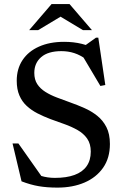

<svg xmlns="http://www.w3.org/2000/svg" viewBox="-20 -886 590 918"><path d="M451.5 -644.5 377.5 -662 439 -706H450L483.5 -479.5L460 -475L366.5 -632.5L390.5 -603Q363.5 -623 334.8 -632.2Q306 -641.5 273.5 -641.5Q210 -641.5 177 -613Q144 -584.5 144 -537.5Q144 -505.5 158.2 -483.8Q172.5 -462 196.8 -446.8Q221 -431.5 252 -419.8Q283 -408 316.5 -396Q350.5 -384 383.8 -369.2Q417 -354.5 444.5 -332.8Q472 -311 488.8 -278.2Q505.5 -245.5 505.5 -197.5Q505.5 -130.5 473 -84Q440.5 -37.5 384 -13.2Q327.5 11 254.5 11Q204.5 11 165.2 4.2Q126 -2.5 83 -19L40 -200H68L196 -18.5L104.5 -76.5Q144.5 -55 175.8 -45.2Q207 -35.5 242.5 -35.5Q298 -35.5 336.2 -49.5Q374.5 -63.5 394.2 -91.5Q414 -119.5 414 -161Q414 -198.5 396.8 -223.2Q379.5 -248 350.8 -264.2Q322 -280.5 288.2 -292.5Q254.5 -304.5 221.5 -316.5Q188.5 -329 159.2 -344Q130 -359 107.8 -379.5Q85.5 -400 72.8 -429.5Q60 -459 60 -500Q60 -557 87.8 -598.8Q115.5 -640.5 166.5 -663.2Q217.5 -686 286.5 -686Q332.5 -686 371.8 -676.2Q411 -666.5 451.5 -644.5ZM260 -812H279L162.5 -742H119.5L226.5 -866.5H312.5L419.5 -742H376.5Z"/></svg>

Font: Newsreader 24pt Medium
Style: Regular
Weight: 500
Designer: Hugues Gentile
Foundry: Production Type
Version: Version 1.003